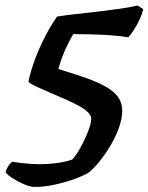

<svg xmlns="http://www.w3.org/2000/svg" viewBox="-74 -594 555 718"><path d="M54.5 105Q40 105 17 95.5Q-6 86 -26.2 73Q-46.5 60 -53.5 50Q-46.5 30 -39.2 21.5Q-32 13 -28 11Q-2 15 24.8 17.5Q51.5 20 76 20Q106.5 20 137.2 16Q168 12 195.5 3Q203 -3.5 215 -22.2Q227 -41 238.8 -64.8Q250.5 -88.5 258.8 -111.8Q267 -135 267 -150Q267 -163 253.2 -175.8Q239.5 -188.5 217.2 -200.2Q195 -212 170.2 -222.8Q145.5 -233.5 123.5 -243Q104 -252 83.2 -260.8Q62.5 -269.5 48 -277.2Q33.5 -285 32.5 -290Q42 -333.5 58.8 -377.2Q75.5 -421 96.5 -461Q117.5 -501 139.5 -532Q169 -537 208.5 -541.2Q248 -545.5 290.8 -550.5Q333.5 -555.5 372.8 -561Q412 -566.5 440.5 -573.5L461.5 -560Q457.5 -541.5 447.8 -520.5Q438 -499.5 426.5 -482Q415 -464.5 406 -454.5Q377 -459.5 340.8 -462Q304.5 -464.5 267.8 -465.5Q231 -466.5 200 -466.5Q188.5 -447.5 177.8 -425.2Q167 -403 158.5 -380.2Q150 -357.5 144.5 -336L216.5 -313Q302 -286 342.5 -256.2Q383 -226.5 383 -180.5Q383 -150.5 371 -117Q359 -83.5 340.2 -51.5Q321.5 -19.5 300 7.2Q278.5 34 259.5 50Q241 62 207 74.5Q173 87 133 96Q93 105 54.5 105Z"/></svg>

Font: Texturina Medium
Style: Italic
Weight: 500
Italic angle: -11°
Designer: Guillermo Torres Carreño
Foundry: Omnibus-Type
Version: Version 1.002